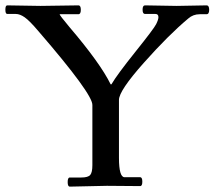

<svg xmlns="http://www.w3.org/2000/svg" viewBox="-88 -693 799 715"><path d="M310 -1 172 2Q164 2 164 -15Q164 -32 172 -32H215Q240 -32 248 -41.5Q256 -51 256 -78V-302Q257 -343 55 -577Q22 -616 4 -628.5Q-14 -641 -29 -641H-61Q-68 -641 -68 -657Q-68 -673 -61 -673L63 -671L204 -673Q213 -673 213 -656.5Q213 -640 204 -640H134Q134 -636 170 -593Q286 -457 324 -379H327Q348 -415 416.5 -500.5Q485 -586 493.5 -603Q502 -620 502 -629Q502 -641 491 -641H452Q443 -641 443 -657Q443 -673 452 -673L570 -671L681 -673Q691 -673 691 -656.5Q691 -640 681 -640H656Q631 -640 613 -624Q540 -563 447.5 -459Q355 -355 355 -321V-105Q355 -33 376 -33H434Q442 -33 442 -16.5Q442 0 434 0Z"/></svg>

Font: Sedan
Style: Regular
Weight: 400
Designer: Sebastian Salazar
Foundry: Sebastian Salazar
Version: Version 1.001